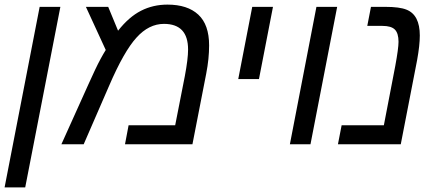

<svg xmlns="http://www.w3.org/2000/svg" viewBox="-22 -629 1897 837"><path d="M241.2 -599.1 87.9 188H-2L150.9 -599.1Z M708 -608.9Q795.4 -608.9 842.5 -565.2Q889.6 -521.5 889.6 -431.2Q889.6 -402.3 886.5 -371.6Q883.3 -340.8 877 -308.1L816.9 0H522.9L538.6 -83H741.7L783.7 -296.9Q797.9 -372.1 797.9 -413.1Q797.9 -469.2 771.5 -497.1Q745.1 -524.9 692.9 -524.9Q627 -524.9 573.2 -465.3Q518.6 -405.8 453.6 -254.9L342.8 0H245.6L363.8 -262.2Q378.9 -295.9 392.1 -323.7Q405.3 -351.6 417.2 -373.5Q429.2 -395.5 439 -411.1L352.5 -599.1H449.7L492.7 -495.1Q540 -555.2 592.5 -582Q645 -608.9 708 -608.9Z M1168 -599.1 1106.9 -284.2H1016.6L1077.6 -599.1Z M1447.8 -599.1 1331.5 0H1241.7L1357.4 -599.1Z M1796.4 -367.2 1725.1 0H1451.2L1467.3 -83H1651.4L1701.2 -341.8Q1715.3 -418.5 1715.3 -446.8Q1715.3 -483.9 1699.5 -500Q1683.6 -516.1 1645.5 -516.1H1579.1L1595.2 -599.1H1658.2Q1719.7 -599.1 1750 -586.9Q1808.1 -564 1808.1 -474.1Q1808.1 -453.1 1805.2 -426.3Q1802.2 -399.4 1796.4 -367.2Z"/></svg>

Font: Arimo
Style: Italic
Weight: 400
Italic angle: -12°
Designer: Steve Matteson
Foundry: Monotype Imaging Inc.
Version: Version 1.33